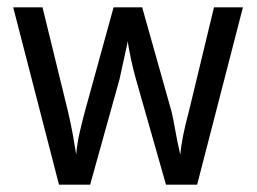

<svg xmlns="http://www.w3.org/2000/svg" viewBox="-20 -505 702 524"><path d="M518 -1H433L351 -289Q349 -296 345 -311.5Q341 -327 337.5 -343.5Q334 -360 331.5 -374Q329 -388 329 -393L306 -288L226 -1H141L16 -485H96L165 -203Q173 -169 178.5 -139Q184 -109 188 -83Q190 -112 198 -146Q206 -180 212 -202L290 -485H368L448 -201Q453 -181 458 -151.5Q463 -122 472 -83Q476 -129 496 -203L564 -485H643Z"/></svg>

Font: Shorif Bongobondhu UNICODE
Style: Bold
Weight: 700
Designer: Shorif Uddin Shishir, Shorif art & Design, e-mail : shorifart@gmail.com, facebook : Shorif2001
Foundry: Lipighor Font Foundry
Version: Designed By Shorif Uddin Shishir | Build By Niladri